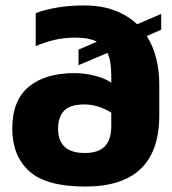

<svg xmlns="http://www.w3.org/2000/svg" viewBox="-20 -674 631 704"><path d="M293 10Q149 10 87 -46.5Q25 -103 25 -202Q25 -306 85.5 -356Q146 -406 254 -406Q287 -406 325 -397Q363 -388 388 -371V-395Q388 -420 385 -441.5Q382 -463 374 -480L268 -435V-492L335 -521Q307 -536 257 -536Q216 -536 181 -528Q146 -520 111 -505V-626Q149 -640 194 -647Q239 -654 288 -654Q353 -654 401 -635.5Q449 -617 483 -585L571 -623V-565L518 -542Q541 -506 552.5 -461Q564 -416 564 -366V-251Q564 10 293 10ZM291 -113Q340 -113 364 -137Q388 -161 388 -213V-261Q366 -275 340.5 -283Q315 -291 290 -291Q236 -291 214.5 -267.5Q193 -244 193 -202Q193 -113 291 -113Z"/></svg>

Font: Kanit
Style: Bold
Weight: 700
Designer: Katatrad Team
Foundry: CadsonDemak
Version: Version 2.000; ttfautohint (v1.8.3)